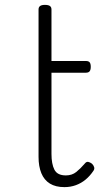

<svg xmlns="http://www.w3.org/2000/svg" viewBox="-20 -750 428 787"><path d="M244 17Q208 17 184.5 2.5Q161 -12 149.5 -40Q138 -68 138 -107V-711Q138 -721 144.5 -725.5Q151 -730 164 -730Q178 -730 184.5 -725.5Q191 -721 191 -711V-500H332Q343 -500 347.5 -494.5Q352 -489 352 -476Q352 -464 347.5 -458Q343 -452 332 -452H191V-119Q191 -78 203 -54.5Q215 -31 250 -31Q275 -31 292.5 -45Q310 -59 327 -79Q334 -88 341.5 -86.5Q349 -85 357 -79Q364 -72 366 -64.5Q368 -57 363 -50Q349 -29 331 -14Q313 1 291 9Q269 17 244 17Z"/></svg>

Font: Playwrite BE WAL ExtraLight
Style: Regular
Weight: 250
Version: Version 1.002